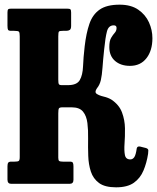

<svg xmlns="http://www.w3.org/2000/svg" viewBox="-20 -787 672 822"><path d="M614 -128.5Q608 -89.5 594.2 -56.8Q580.5 -24 553 -4.5Q525.5 15 477 15Q429 15 404 -3.5Q379 -22 369 -52.5Q359 -83 357.8 -119.8Q356.5 -156.5 357.2 -193Q358 -229.5 354.2 -260Q350.5 -290.5 335.5 -309Q320.5 -327.5 287 -327.5H247.5Q235 -327.5 232.2 -322.8Q229.5 -318 229.5 -301.5V-112Q229.5 -100.5 233.5 -97.8Q237.5 -95 249.5 -95H279Q289.5 -95 292 -90.2Q294.5 -85.5 294.5 -74.5V-17Q294.5 0 278 0H28Q12 0 12 -18V-75Q12 -86 15.2 -90.5Q18.5 -95 29 -95H42.5Q56 -95 60.2 -98Q64.5 -101 64.5 -114.5V-631.5Q64.5 -648 60.8 -651.5Q57 -655 40.5 -655H28.5Q17 -655 14.5 -659.2Q12 -663.5 12 -677V-733Q12 -743.5 14.8 -746.8Q17.5 -750 28 -750H266.5Q278 -750 281.2 -747.2Q284.5 -744.5 284.5 -733V-676Q284.5 -663 278.8 -659Q273 -655 263.5 -655H249.5Q235.5 -655 232.5 -652Q229.5 -649 229.5 -631.5V-446.5Q229.5 -431 232 -426.8Q234.5 -422.5 244.5 -422.5H271Q309 -422.5 321.5 -444Q334 -465.5 335.5 -503Q337 -540.5 342.5 -588.5Q349 -645 362.8 -685Q376.5 -725 406.8 -746Q437 -767 492 -767Q541 -767 572 -745.5Q603 -724 617.8 -691.2Q632.5 -658.5 632.5 -623.5Q632.5 -570.5 607 -537.8Q581.5 -505 536.5 -505Q497 -505 472.5 -526.2Q448 -547.5 448 -585.5Q448 -612 455.8 -625Q463.5 -638 471.2 -646.5Q479 -655 479 -667.5Q479 -678.5 467 -678.5Q444.5 -678.5 437.8 -652.2Q431 -626 426 -576Q421 -528.5 418.8 -496.8Q416.5 -465 411.8 -444.2Q407 -423.5 395 -409Q383.5 -392.5 394 -385.2Q404.5 -378 423.8 -373.5Q443 -369 457 -360.5Q490.5 -338 502.5 -305.2Q514.5 -272.5 515 -237.8Q515.5 -203 513.2 -172.5Q511 -142 514.8 -123.2Q518.5 -104.5 538 -104.5Q548 -104.5 554.8 -114Q561.5 -123.5 565.5 -152Q568 -162 580 -159.5L604 -153.5Q615 -150.5 615 -142.8Q615 -135 614 -128.5Z"/></svg>

Font: Besley* Condensed
Style: Bold
Weight: 700
Width: 3
Designer: Owen Earl
Foundry: indestructible type*
Version: Version 3.000; ttfautohint (v1.8.3)